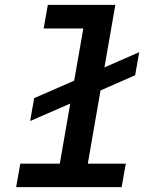

<svg xmlns="http://www.w3.org/2000/svg" viewBox="-20 -770 627 790"><path d="M176.8 -750H454.6L409.7 -492.7L552.7 -555.2L536.1 -460.4L393.6 -397.9L341.3 -96.7H497.6L480.5 0H46.4L63.5 -96.7H226.1L269 -343.8L104 -272L120.6 -366.2L285.2 -438L322.8 -652.8H159.7Z"/></svg>

Font: Roboto Mono Medium
Style: Italic
Weight: 500
Designer: Google
Version: Version 2.000985; 2015; ttfautohint (v1.3)